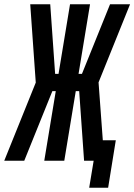

<svg xmlns="http://www.w3.org/2000/svg" viewBox="-61 -755 631 902"><path d="M358 127 379 0H334L311 -327H295L241 0H147L201 -327H185L53 0H-41L107 -367L81 -735H175L198 -408H214L268 -735H362L308 -408H324L456 -735H550L402 -368L422 -96H483L447 127Z"/></svg>

Font: Iosevka Curly Oblique
Style: Bold
Weight: 700
Italic angle: -9°
Monospace: yes
Designer: Belleve Invis
Foundry: Belleve Invis
Version: Version 11.1.0; ttfautohint (v1.8.3)